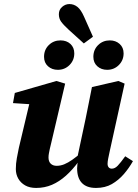

<svg xmlns="http://www.w3.org/2000/svg" viewBox="-20 -911 680 946"><path d="M158 15Q126 15 104 2.5Q82 -10 70 -31Q58 -52 58 -78Q58 -105 63 -132Q68 -159 73 -183L131 -427L167 -395L44 -403L53 -453L258 -512L301 -499L232 -205Q228 -190 225.5 -178Q223 -166 221 -155.5Q219 -145 219 -135Q219 -115 230 -104.5Q241 -94 259 -94Q278 -94 296.5 -101.5Q315 -109 337 -124.5Q359 -140 386 -163L395 -116H368Q338 -75 305 -45.5Q272 -16 236 -0.5Q200 15 158 15ZM453 15Q407 15 383.5 -9.5Q360 -34 360 -82Q360 -92 361.5 -102.5Q363 -113 366 -125H359L402 -327Q410 -366 417.5 -404Q425 -442 433 -482L563 -512L594 -499L520 -163Q516 -145 513 -129.5Q510 -114 510 -104Q510 -93 515.5 -86.5Q521 -80 531 -80Q546 -80 560 -94.5Q574 -109 597 -141L635 -117Q616 -83 590 -53Q564 -23 531 -4Q498 15 453 15ZM265 -567Q236 -567 216.5 -584.5Q197 -602 197 -631Q197 -666 220.5 -689Q244 -712 278 -712Q308 -712 327 -694.5Q346 -677 346 -648Q346 -614 322.5 -590.5Q299 -567 265 -567ZM393 -697 318 -765Q292 -789 281 -804.5Q270 -820 270 -841Q270 -863 286 -877Q302 -891 322 -891Q344 -891 361.5 -877Q379 -863 394 -829L438 -730ZM508 -567Q479 -567 459.5 -584.5Q440 -602 440 -631Q440 -666 463.5 -689Q487 -712 521 -712Q550 -712 569.5 -694.5Q589 -677 589 -648Q589 -614 565.5 -590.5Q542 -567 508 -567Z"/></svg>

Font: Source Serif 4
Style: Bold Italic
Weight: 700
Italic angle: -12°
Designer: Frank Grießhammer
Foundry: Adobe Systems Incorporated
Version: Version 4.004;hotconv 1.0.116;makeotfexe 2.5.65601